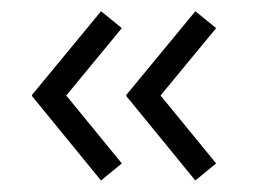

<svg xmlns="http://www.w3.org/2000/svg" viewBox="-20 -441 460 342"><path d="M98 -270.9 197 -390.9 160 -421 37 -271.9V-269.9L159.9 -119.5L197 -149.9ZM266 -270.9 365 -390.9 328 -421 205 -271.9V-269.9L327.9 -119.5L365 -149.9Z"/></svg>

Font: Resamitz
Style: Regular
Weight: 500
Designer: gluk
Foundry: gluk
Version: Version 0.047